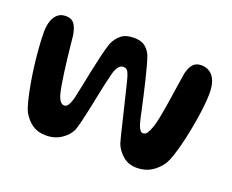

<svg xmlns="http://www.w3.org/2000/svg" viewBox="-86 -628 932 770"><g transform="rotate(20 379.5 -242.5)"><path d="M168.5 2Q135 2 111.2 -13.5Q87.5 -29 70.5 -58.5Q62.5 -74 55 -103.8Q47.5 -133.5 40.8 -171.2Q34 -209 29.2 -248.8Q24.5 -288.5 22 -324.2Q19.5 -360 19.5 -385.5Q19.5 -411.5 26.2 -431.8Q33 -452 46.5 -463.8Q60 -475.5 81 -475.5Q105 -475.5 116.8 -460.5Q128.5 -445.5 134 -414Q136 -396 138.5 -371Q141 -346 144.2 -318Q147.5 -290 151.2 -262.2Q155 -234.5 158.8 -211.8Q162.5 -189 166.5 -174.5Q171 -157 178.5 -146.5Q186 -136 196.5 -136Q206.5 -136 213.5 -147.5Q220.5 -159 225.5 -178Q231.5 -203.5 238 -236.2Q244.5 -269 251.8 -303.8Q259 -338.5 266.8 -371.5Q274.5 -404.5 283.5 -431Q294.5 -456 314 -471.5Q333.5 -487 368 -487Q399.5 -487 416.5 -473Q433.5 -459 442 -438Q447.5 -422 454.5 -396.5Q461.5 -371 468.5 -341.8Q475.5 -312.5 482.2 -283.2Q489 -254 494.2 -229.2Q499.5 -204.5 503 -189Q508 -166 515 -152.8Q522 -139.5 531 -139.5Q542.5 -139.5 549.2 -150Q556 -160.5 563 -180.5Q568.5 -196.5 574.2 -226Q580 -255.5 585.5 -291Q591 -326.5 596.2 -361Q601.5 -395.5 605.5 -421.5Q613 -450.5 625.2 -463.2Q637.5 -476 659.5 -476Q673 -476 685.2 -471Q697.5 -466 707.2 -455Q717 -444 722.5 -425.5Q728 -407 728 -380.5Q728 -360 725.2 -332.2Q722.5 -304.5 717.5 -273Q712.5 -241.5 706.2 -210Q700 -178.5 692.5 -149.5Q685 -120.5 677.2 -97.5Q669.5 -74.5 661.5 -61Q642.5 -32.5 616.2 -16.5Q590 -0.5 555 -0.5Q519.5 -0.5 495.5 -21Q471.5 -41.5 461 -68Q453.5 -93.5 445.8 -126.5Q438 -159.5 429.5 -194.2Q421 -229 413.2 -261.2Q405.5 -293.5 399.5 -317Q395 -336.5 388.5 -349.8Q382 -363 368 -363Q354 -363 345 -349.2Q336 -335.5 331.5 -316Q327 -298.5 321 -271.8Q315 -245 309 -214.8Q303 -184.5 296.5 -154.5Q290 -124.5 284 -99.8Q278 -75 272.5 -60.5Q261 -35 233.2 -16.5Q205.5 2 168.5 2Z"/></g></svg>

Font: Gluten
Style: Regular
Weight: 400
Designer: Tyler Finck
Foundry: Etcetera Type Company
Version: Version 1.300